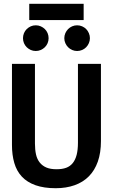

<svg xmlns="http://www.w3.org/2000/svg" viewBox="-20 -972 590 1003"><path d="M507.3 -234.9Q507.3 -173.8 491 -127.7Q474.6 -81.5 444.1 -50.8Q413.6 -20 369.6 -4.4Q325.7 11.2 271 11.2Q209.5 11.2 165.5 -4.4Q121.6 -20 94.2 -49.3Q66.9 -78.6 54.7 -120.6Q42.5 -162.6 42.5 -214.8V-638.2H162.6V-222.2Q162.6 -189.9 168.2 -165Q173.8 -140.1 187.7 -122.8Q201.7 -105.5 222.7 -96.7Q243.7 -87.9 275.4 -87.9Q305.2 -87.9 325.7 -95.5Q346.2 -103 359.9 -119.9Q373.5 -136.7 380.4 -163.1Q387.2 -189.5 387.2 -227.1V-638.2H507.3ZM132.8 -867.2V-952.1H417V-867.2ZM233.9 -772.5Q233.9 -758.8 228.8 -746.6Q223.6 -734.4 214.4 -725.3Q205.1 -716.3 192.9 -710.9Q180.7 -705.6 167 -705.6Q152.8 -705.6 140.9 -710.9Q128.9 -716.3 119.6 -725.3Q110.4 -734.4 105.2 -746.6Q100.1 -758.8 100.1 -772.5Q100.1 -786.1 105.2 -798.6Q110.4 -811 119.6 -820.1Q128.9 -829.1 140.9 -834.5Q152.8 -839.8 167 -839.8Q180.7 -839.8 192.9 -834.5Q205.1 -829.1 214.4 -820.1Q223.6 -811 228.8 -798.6Q233.9 -786.1 233.9 -772.5ZM449.7 -772.5Q449.7 -758.8 444.3 -746.6Q439 -734.4 430.2 -725.3Q421.4 -716.3 408.9 -710.9Q396.5 -705.6 382.8 -705.6Q369.1 -705.6 356.9 -710.9Q344.7 -716.3 335.7 -725.3Q326.7 -734.4 321.3 -746.6Q315.9 -758.8 315.9 -772.5Q315.9 -786.1 321.3 -798.6Q326.7 -811 335.7 -820.1Q344.7 -829.1 356.9 -834.5Q369.1 -839.8 382.8 -839.8Q396.5 -839.8 408.9 -834.5Q421.4 -829.1 430.2 -820.1Q439 -811 444.3 -798.6Q449.7 -786.1 449.7 -772.5ZM0 -638.2Z"/></svg>

Font: Code New Roman
Style: Bold
Weight: 700
Monospace: yes
Designer: Sam Radian
Foundry: Code New Roman
Version: Version 1.508 October 19, 2014